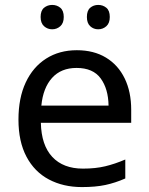

<svg xmlns="http://www.w3.org/2000/svg" viewBox="-20 -750 604 780"><path d="M292 -546Q361 -546 410.5 -516Q460 -486 486.5 -431.5Q513 -377 513 -304V-251H146Q148 -160 192.5 -112.5Q237 -65 317 -65Q368 -65 407.5 -74.5Q447 -84 489 -102V-25Q448 -7 408 1.5Q368 10 313 10Q237 10 178.5 -21Q120 -52 87.5 -113.5Q55 -175 55 -264Q55 -352 84.5 -415Q114 -478 167.5 -512Q221 -546 292 -546ZM291 -474Q228 -474 191.5 -433.5Q155 -393 148 -321H421Q420 -389 389 -431.5Q358 -474 291 -474ZM145 -681Q145 -707 159 -718.5Q173 -730 192 -730Q211 -730 225 -718.5Q239 -707 239 -681Q239 -656 225 -643.5Q211 -631 192 -631Q173 -631 159 -643.5Q145 -656 145 -681ZM333 -681Q333 -707 346.5 -718.5Q360 -730 379 -730Q398 -730 412 -718.5Q426 -707 426 -681Q426 -656 412 -643.5Q398 -631 379 -631Q360 -631 346.5 -643.5Q333 -656 333 -681Z"/></svg>

Font: Noto Sans Nushu
Style: Regular
Weight: 400
Designer: Lisa Huang
Foundry: Lisa Huang
Version: Version 1.003; ttfautohint (v1.8.4.7-5d5b)